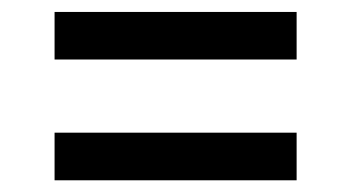

<svg xmlns="http://www.w3.org/2000/svg" viewBox="-20 -502 590 323"><path d="M479 -481.9V-401.9H71.8V-481.9ZM479 -278.8V-198.7H71.8V-278.8Z"/></svg>

Font: Suwannaphum
Style: Regular
Weight: 400
Designer: Danh Hong
Version: Version 8.002; ttfautohint (v1.8.3)